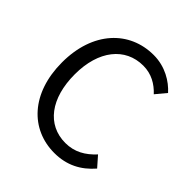

<svg xmlns="http://www.w3.org/2000/svg" viewBox="-204 -890 1045 1045"><g transform="rotate(45 319.0 -367.0)"><path d="M377 13C472 13 544 -25 602 -92L551 -150C504 -99 451 -68 381 -68C241 -68 153 -184 153 -369C153 -552 245 -666 384 -666C447 -666 496 -637 534 -596L584 -656C542 -703 472 -747 383 -747C197 -747 58 -603 58 -366C58 -128 195 13 377 13Z"/></g></svg>

Font: Noto Sans T Chinese Regular
Style: Regular
Weight: 400
Designer: Ryoko NISHIZUKA (kana & ideographs); Paul D. Hunt (Latin, Greek & Cyrillic); Wenlong ZHANG (bopomofo); Sandoll Communica
Foundry: Adobe Systems Incorporated
Version: Version 1.000;PS 1;hotconv 1.0.78;makeotf.lib2.5.61930